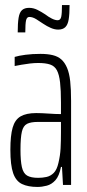

<svg xmlns="http://www.w3.org/2000/svg" viewBox="-20 -731 344 759"><path d="M128 8Q91 8 67 -3.5Q43 -15 32 -46.5Q21 -78 21 -139Q21 -195 30 -226.5Q39 -258 61.5 -271Q84 -284 123 -284Q133 -284 146 -283.5Q159 -283 172.5 -282Q186 -281 198.5 -280.5Q211 -280 221 -280V-326Q221 -374 217.5 -405Q214 -436 205 -453Q196 -470 178 -476Q160 -482 131 -482Q116 -482 98.5 -480Q81 -478 64.5 -475Q48 -472 38 -470V-506Q54 -511 81 -514.5Q108 -518 140 -518Q168 -518 188.5 -513Q209 -508 222.5 -496Q236 -484 245 -463Q254 -442 257.5 -410Q261 -378 261 -332V0H229L225 -71H221Q214 -35 199 -18.5Q184 -2 165 3Q146 8 128 8ZM131 -28Q148 -28 164 -31.5Q180 -35 192.5 -47.5Q205 -60 211 -87Q218 -116 219.5 -144.5Q221 -173 221 -209V-249H129Q102 -249 87 -241.5Q72 -234 66.5 -210.5Q61 -187 61 -139Q61 -95 66.5 -70.5Q72 -46 87 -37Q102 -28 131 -28ZM50 -603Q50 -639 53.5 -660.5Q57 -682 67 -691Q77 -700 95 -700Q112 -700 128 -692Q144 -684 159 -674Q172 -664 185 -657.5Q198 -651 208 -651Q219 -651 222 -664.5Q225 -678 225 -711H255Q255 -675 251.5 -654Q248 -633 238 -623.5Q228 -614 210 -614Q196 -614 181 -620.5Q166 -627 151 -637Q138 -646 123.5 -655Q109 -664 96 -664Q86 -664 83 -650.5Q80 -637 80 -603Z"/></svg>

Font: Saira UltraCondensed ExtraLight
Style: Regular
Weight: 250
Width: 1
Designer: Hector Gatti with collaboration of the Omnibus-Type team
Foundry: Omnibus-Type
Version: Version 1.101